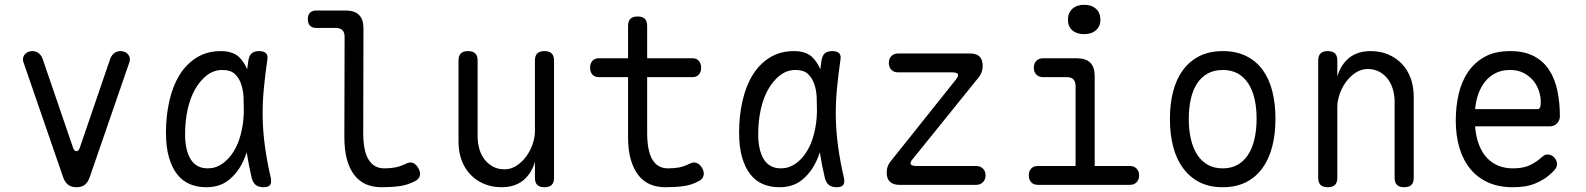

<svg xmlns="http://www.w3.org/2000/svg" viewBox="-20 -774 6640 804"><path d="M244 -33 78 -514Q75 -523 76.5 -531Q78 -539 83 -545.5Q88 -552 96.5 -556Q105 -560 115 -560Q130 -560 141 -552Q152 -544 158 -529L286 -155Q291 -141 300 -141Q309 -141 314 -155L442 -529Q448 -544 459 -552Q470 -560 485 -560Q495 -560 503.5 -556Q512 -552 517 -545.5Q522 -539 523.5 -531Q525 -523 522 -514L356 -33Q349 -12 336 -1Q323 10 300 10Q278 10 264.5 -1Q251 -12 244 -33Z M844 10Q806 10 775 -3Q744 -16 722 -44Q700 -72 687.5 -115Q675 -158 675 -219Q675 -288 689 -350.5Q703 -413 731.5 -459.5Q760 -506 803.5 -533Q847 -560 905 -560Q953 -560 980 -536Q1002 -515 1015 -484Q1017 -502 1020 -521Q1024 -543 1035 -551.5Q1046 -560 1065 -560Q1086 -560 1094.5 -550.5Q1103 -541 1099 -521Q1090 -459 1084.5 -400Q1079 -341 1080 -282Q1081 -223 1089.5 -160.5Q1098 -98 1114 -29Q1118 -9 1111 0.5Q1104 10 1083.5 10Q1063 10 1051 0.5Q1039 -9 1034 -29Q1021 -84 1013 -136Q1006 -114 996 -94Q974 -49 937 -19.5Q900 10 844 10ZM850 -69Q883 -69 910.5 -88Q938 -107 958 -139Q978 -171 989 -214.5Q1000 -258 1001 -306Q1001 -333 1000 -363.5Q999 -394 990.5 -420Q982 -446 964 -463.5Q946 -481 911 -481Q876 -481 847.5 -459.5Q819 -438 798 -402Q777 -366 766 -317Q755 -268 755 -212Q755 -145 778.5 -107Q802 -69 850 -69Z M1501 -218Q1501 -142 1523.5 -105.5Q1546 -69 1589 -69Q1612 -69 1632.5 -72.5Q1653 -76 1677 -87Q1695 -97 1708.5 -92Q1722 -87 1731 -71Q1742 -53 1738 -38Q1734 -23 1717 -15Q1686 1 1652.5 5.5Q1619 10 1577 10Q1542 10 1513.5 -2Q1485 -14 1464.5 -40Q1444 -66 1433 -105.5Q1422 -145 1422 -200L1423 -620Q1423 -639 1413.5 -648Q1404 -657 1385 -657H1305Q1287 -657 1278 -666.5Q1269 -676 1269 -694Q1269 -712 1278.5 -721Q1288 -730 1305 -730H1427Q1465 -730 1483.5 -711.5Q1502 -693 1502 -655Z M2220 -224V-520Q2220 -541 2230 -550.5Q2240 -560 2260 -560Q2280 -560 2290 -550.5Q2300 -541 2300 -520V-30Q2300 -9 2290 0.5Q2280 10 2260 10Q2240 10 2230 0.5Q2220 -9 2220 -30V-96Q2205 -46 2170 -18Q2135 10 2080 10Q2040 10 2007 -4Q1974 -18 1950 -43Q1926 -68 1913 -103Q1900 -138 1900 -181V-520Q1900 -541 1910 -550.5Q1920 -560 1940 -560Q1960 -560 1970 -550.5Q1980 -541 1980 -520V-203Q1980 -176 1987 -151Q1994 -126 2008.5 -107Q2023 -88 2044 -76.5Q2065 -65 2093 -65Q2120 -65 2143.5 -80.5Q2167 -96 2184 -119.5Q2201 -143 2210.5 -171Q2220 -199 2220 -224Z M2880 -530Q2897 -530 2906.5 -519Q2916 -508 2916 -490.5Q2916 -473 2906.5 -462Q2897 -451 2880 -451H2690V-218Q2690 -142 2712 -105.5Q2734 -69 2777 -69Q2801 -69 2821.5 -72.5Q2842 -76 2865 -87Q2883 -97 2896.5 -92Q2910 -87 2920 -71Q2930 -53 2926 -38Q2922 -23 2905 -15Q2875 1 2841.5 5.5Q2808 10 2765 10Q2731 10 2702.5 -2Q2674 -14 2653.5 -40Q2633 -66 2621.5 -105.5Q2610 -145 2610 -200V-451H2487Q2470 -451 2460.5 -462Q2451 -473 2451 -490.5Q2451 -508 2460.5 -519Q2470 -530 2487 -530H2610V-665Q2610 -686 2620 -695.5Q2630 -705 2650 -705Q2670 -705 2680 -695.5Q2690 -686 2690 -665V-530Z M3244 10Q3206 10 3175 -3Q3144 -16 3122 -44Q3100 -72 3087.5 -115Q3075 -158 3075 -219Q3075 -288 3089 -350.5Q3103 -413 3131.5 -459.5Q3160 -506 3203.5 -533Q3247 -560 3305 -560Q3353 -560 3380 -536Q3402 -515 3415 -484Q3417 -502 3420 -521Q3424 -543 3435 -551.5Q3446 -560 3465 -560Q3486 -560 3494.5 -550.5Q3503 -541 3499 -521Q3490 -459 3484.5 -400Q3479 -341 3480 -282Q3481 -223 3489.5 -160.5Q3498 -98 3514 -29Q3518 -9 3511 0.5Q3504 10 3483.5 10Q3463 10 3451 0.5Q3439 -9 3434 -29Q3421 -84 3413 -136Q3406 -114 3396 -94Q3374 -49 3337 -19.5Q3300 10 3244 10ZM3250 -69Q3283 -69 3310.5 -88Q3338 -107 3358 -139Q3378 -171 3389 -214.5Q3400 -258 3401 -306Q3401 -333 3400 -363.5Q3399 -394 3390.5 -420Q3382 -446 3364 -463.5Q3346 -481 3311 -481Q3276 -481 3247.5 -459.5Q3219 -438 3198 -402Q3177 -366 3166 -317Q3155 -268 3155 -212Q3155 -145 3178.5 -107Q3202 -69 3250 -69Z M3746 0Q3720 0 3706.5 -13Q3693 -26 3693 -51Q3693 -65 3697 -76.5Q3701 -88 3710 -99L3983 -441Q3987 -447 3989.5 -451Q3992 -455 3992 -459Q3992 -465 3986 -468Q3980 -471 3968 -471H3741Q3723 -471 3712.5 -482Q3702 -493 3702 -510Q3702 -528 3712.5 -539Q3723 -550 3740 -550H4043Q4069 -550 4082 -537Q4095 -524 4095 -498Q4095 -485 4091 -473Q4087 -461 4079 -451L3802 -108Q3797 -103 3795 -98.5Q3793 -94 3793 -90Q3793 -85 3798.5 -82Q3804 -79 3815 -79H4068Q4085 -79 4096 -68Q4107 -57 4107 -40Q4107 -22 4096 -11Q4085 0 4068 0Z M4711 -79Q4729 -79 4739.5 -68Q4750 -57 4750 -39.5Q4750 -22 4739.5 -11Q4729 0 4712 0H4326Q4308 0 4298 -11Q4288 -22 4288 -39.5Q4288 -57 4298 -68Q4308 -79 4326 -79H4484V-413Q4484 -432 4475 -441.5Q4466 -451 4447 -451H4348Q4330 -451 4319.5 -462Q4309 -473 4309 -490.5Q4309 -508 4319.5 -519Q4330 -530 4348 -530H4489Q4527 -530 4545.5 -511.5Q4564 -493 4564 -455V-79ZM4520 -631Q4489 -631 4470.5 -647Q4452 -663 4452 -691Q4452 -720 4470.5 -737Q4489 -754 4520 -754Q4551 -754 4569.5 -737Q4588 -720 4588 -691Q4588 -664 4569.5 -647.5Q4551 -631 4520 -631Z M5100 10Q5044 10 5003 -11Q4962 -32 4934 -70Q4906 -108 4892.5 -160.5Q4879 -213 4879 -276Q4879 -339 4892.5 -391Q4906 -443 4933.5 -480.5Q4961 -518 5002.5 -539Q5044 -560 5101 -560Q5157 -560 5199 -539Q5241 -518 5268 -480.5Q5295 -443 5308 -391Q5321 -339 5321 -277Q5321 -213 5307.5 -160.5Q5294 -108 5266.5 -70Q5239 -32 5197.5 -11Q5156 10 5100 10ZM5100 -69Q5136 -69 5162.5 -84Q5189 -99 5206.5 -126Q5224 -153 5233 -191.5Q5242 -230 5242 -277Q5242 -322 5233.5 -359.5Q5225 -397 5207.5 -424Q5190 -451 5163.5 -466Q5137 -481 5101 -481Q5064 -481 5037 -466Q5010 -451 4992.5 -424Q4975 -397 4966.5 -359Q4958 -321 4958 -275Q4958 -229 4967 -191Q4976 -153 4993.5 -126Q5011 -99 5037.5 -84Q5064 -69 5100 -69Z M5580 -326V-30Q5580 -9 5570 0.5Q5560 10 5540 10Q5520 10 5510 0.5Q5500 -9 5500 -30V-520Q5500 -541 5510 -550.5Q5520 -560 5540 -560Q5560 -560 5570 -550.5Q5580 -541 5580 -520V-454Q5595 -504 5630 -532Q5665 -560 5720 -560Q5760 -560 5793 -546Q5826 -532 5850 -507Q5874 -482 5887 -447Q5900 -412 5900 -369V-30Q5900 -9 5890 0.5Q5880 10 5860 10Q5840 10 5830 0.5Q5820 -9 5820 -30V-347Q5820 -374 5813 -399Q5806 -424 5791.5 -443Q5777 -462 5756 -473.5Q5735 -485 5707 -485Q5680 -485 5656.5 -469.5Q5633 -454 5616 -430.5Q5599 -407 5589.5 -379Q5580 -351 5580 -326Z M6460 -127Q6477 -127 6488.5 -114.5Q6500 -102 6500 -86Q6500 -78 6496 -71Q6492 -64 6482 -54Q6465 -37 6447 -25.5Q6429 -14 6408.5 -5.5Q6388 3 6365 6.5Q6342 10 6314 10Q6256 10 6211.5 -10Q6167 -30 6137 -66.5Q6107 -103 6091.5 -154.5Q6076 -206 6076 -270Q6076 -327 6088 -379.5Q6100 -432 6127 -472Q6154 -512 6197 -536Q6240 -560 6304 -560Q6363 -560 6403 -539Q6443 -518 6467 -481Q6491 -444 6501.5 -394.5Q6512 -345 6512 -287Q6512 -271 6500.5 -258Q6489 -245 6470 -245H6157Q6160 -202 6173 -168.5Q6186 -135 6206 -113.5Q6226 -92 6253.5 -80.5Q6281 -69 6315 -69Q6360 -69 6388 -83Q6416 -97 6435 -115Q6442 -121 6447 -124Q6452 -127 6460 -127ZM6157 -317H6419Q6424 -317 6428 -322Q6432 -327 6432 -347Q6432 -370 6424 -394Q6416 -418 6400 -437Q6384 -456 6360 -468.5Q6336 -481 6304 -481Q6269 -481 6243 -468Q6217 -455 6199 -432.5Q6181 -410 6170.5 -380.5Q6160 -351 6157 -317Z"/></svg>

Font: Maple Mono NL Light
Style: Regular
Weight: 300
Monospace: yes
Designer: subframe7536
Version: Version 7.000